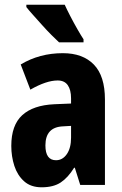

<svg xmlns="http://www.w3.org/2000/svg" viewBox="-20 -786 520 816"><path d="M247 -560Q332 -560 379 -511.5Q426 -463 426 -363V0H321L298 -73H295Q269 -31 238 -10.5Q207 10 157 10Q111 10 82.5 -15.5Q54 -41 41 -81Q28 -121 28 -166Q28 -254 74.5 -296.5Q121 -339 211 -343L282 -346V-368Q282 -404 268 -424Q254 -444 225 -444Q177 -444 109 -405L68 -512Q148 -560 247 -560ZM248 -249Q173 -246 173 -168Q173 -105 218 -105Q246 -105 264 -131Q282 -157 282 -201V-251ZM255 -766Q264 -746 279 -717Q294 -688 309.5 -661Q325 -634 335 -619V-606H231Q218 -618 198.5 -637.5Q179 -657 158.5 -680Q138 -703 120 -723Q102 -743 92 -756V-766Z"/></svg>

Font: Noto Sans Malayalam ExtraCondensed ExtraBold
Style: Regular
Weight: 800
Width: 2
Designer: Jelle Bosma - Monotype Design Team
Foundry: Monotype Imaging Inc.
Version: Version 2.104; ttfautohint (v1.8.4.7-5d5b)